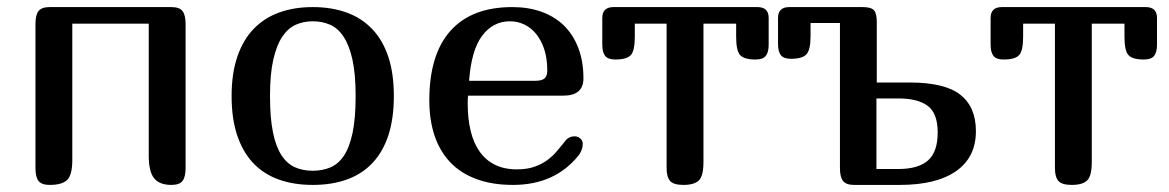

<svg xmlns="http://www.w3.org/2000/svg" viewBox="-20 -522 3299 542"><path d="M503.9 -455.1V-46.9Q503.9 -22.9 495.4 -11.5Q486.8 0 463.9 0Q430.2 0 415 -18.8Q399.9 -37.6 399.9 -82V-455.1H184.1V-70.8Q184.1 -28.3 169.7 -14.2Q155.3 0 120.1 0Q97.2 0 88.6 -11.5Q80.1 -22.9 80.1 -46.9V-455.1Q80.1 -479 88.6 -490.5Q97.2 -502 120.1 -502H463.9Q486.8 -502 495.4 -490.5Q503.9 -479 503.9 -455.1Z M862.8 0Q808.6 0 765.9 -15.6Q723.1 -31.2 693.8 -62.7Q664.6 -94.2 649.2 -141.1Q633.8 -188 633.8 -251Q633.8 -314.5 649.9 -361.8Q666 -409.2 695.8 -440.2Q725.6 -471.2 767.8 -486.6Q810.1 -502 862.8 -502Q916 -502 958.5 -486.6Q1001 -471.2 1030.8 -439.9Q1060.5 -408.7 1076.2 -361.6Q1091.8 -314.5 1091.8 -251Q1091.8 -188 1076.7 -141.1Q1061.5 -94.2 1032.2 -62.7Q1002.9 -31.2 960.2 -15.6Q917.5 0 862.8 0ZM862.8 -40Q889.6 -40 911.9 -49.1Q934.1 -58.1 950.2 -81.5Q966.3 -105 975.1 -146Q983.9 -187 983.9 -251Q983.9 -313 974.9 -353.8Q965.8 -394.5 949.7 -418.7Q933.6 -442.9 911.4 -452.4Q889.2 -461.9 862.8 -461.9Q837.4 -461.9 815.4 -452.4Q793.5 -442.9 777.1 -418.7Q760.7 -394.5 751.5 -353.8Q742.2 -313 742.2 -251Q742.2 -189.5 750.5 -148.7Q758.8 -107.9 774.7 -83.7Q790.5 -59.6 812.7 -49.8Q835 -40 862.8 -40Z M1577.1 -126Q1581.5 -131.3 1588.1 -134.3Q1594.7 -137.2 1602.1 -137.2Q1610.8 -137.2 1617.9 -131.3Q1625 -125.5 1625 -116.2Q1625 -97.7 1612.3 -82Q1545.4 0 1428.2 0Q1369.6 0 1325.2 -16.4Q1280.8 -32.7 1251.2 -63.7Q1221.7 -94.7 1206.8 -138.9Q1191.9 -183.1 1191.9 -238.8Q1191.9 -368.2 1251.7 -435.1Q1311.5 -502 1426.3 -502Q1471.7 -502 1508.5 -488.8Q1545.4 -475.6 1571.8 -450Q1598.1 -424.3 1612.5 -386.7Q1627 -349.1 1627 -300.8Q1627 -252 1570.3 -252H1301.3Q1300.8 -248 1300.5 -242.4Q1300.3 -236.8 1300.3 -230Q1300.3 -187 1308.6 -152.6Q1316.9 -118.2 1334 -94Q1351.1 -69.8 1377.2 -56.9Q1403.3 -43.9 1439 -43.9Q1468.3 -43.9 1489.3 -51.5Q1510.3 -59.1 1525.1 -70.1Q1540 -81.1 1550.3 -93.3Q1560.5 -105.5 1567.9 -114.3ZM1419.9 -461.9Q1371.6 -461.9 1341.1 -421.1Q1310.5 -380.4 1304.2 -293.9H1491.2Q1508.8 -293.9 1516.8 -300.3Q1524.9 -306.6 1524.9 -323.2Q1524.9 -356.9 1516.4 -382.8Q1507.8 -408.7 1493.4 -426.3Q1479 -443.8 1460 -452.9Q1440.9 -461.9 1419.9 -461.9Z M2058.1 -455.1H1965.8V-64.9Q1965.8 -24.9 1952.6 -12.5Q1939.5 0 1909.2 0Q1881.3 0 1871.6 -11.2Q1861.8 -22.5 1861.8 -46.9V-455.1H1772V-418Q1772 -378.4 1760.5 -366.2Q1749 -354 1716.8 -354Q1696.3 -354 1688.2 -364.3Q1680.2 -374.5 1680.2 -396V-471.2Q1680.2 -502 1711.9 -502H2118.2Q2149.9 -502 2149.9 -471.2V-396Q2149.9 -374.5 2141.8 -364.3Q2133.8 -354 2112.8 -354Q2081.1 -354 2069.6 -366.2Q2058.1 -378.4 2058.1 -418Z M2208 -502H2415Q2439 -502 2447 -493.2Q2455.1 -484.4 2455.1 -460V-289.1H2547.9Q2647.5 -289.1 2691.2 -254.4Q2734.9 -219.7 2734.9 -151.9Q2734.9 -78.1 2679.2 -39.1Q2623.5 0 2520 0H2391.1Q2368.2 0 2359.6 -11.5Q2351.1 -22.9 2351.1 -46.9V-457H2268.1V-419.9Q2268.1 -380.9 2256.3 -368.4Q2244.6 -356 2212.9 -356Q2192.4 -356 2184.3 -366.2Q2176.3 -376.5 2176.3 -397.9V-471.2Q2176.3 -502 2208 -502ZM2454.1 -44.9H2516.1Q2571.8 -44.9 2599.4 -68.8Q2627 -92.8 2627 -147.9Q2627 -202.6 2598.6 -223.4Q2570.3 -244.1 2516.1 -244.1H2454.1Z M3154.3 -455.1H3062V-64.9Q3062 -24.9 3048.8 -12.5Q3035.6 0 3005.4 0Q2977.5 0 2967.8 -11.2Q2958 -22.5 2958 -46.9V-455.1H2868.2V-418Q2868.2 -378.4 2856.7 -366.2Q2845.2 -354 2813 -354Q2792.5 -354 2784.4 -364.3Q2776.4 -374.5 2776.4 -396V-471.2Q2776.4 -502 2808.1 -502H3214.4Q3246.1 -502 3246.1 -471.2V-396Q3246.1 -374.5 3238 -364.3Q3230 -354 3209 -354Q3177.2 -354 3165.8 -366.2Q3154.3 -378.4 3154.3 -418Z"/></svg>

Font: Marmelad
Style: Regular
Weight: 400
Designer: Manvel Shmavonyan
Foundry: Cyreal (www.cyreal.org)
Version: Version 1.000